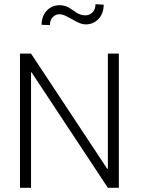

<svg xmlns="http://www.w3.org/2000/svg" viewBox="-20 -895 679 915"><path d="M546.4 -639.6V0H494.1L130.4 -550.3L127.9 -549.8V0H75.2V-639.6H127.9L491.2 -90.3L494.1 -90.8V-639.6ZM388.7 -778.8Q369.6 -778.8 346.2 -790.8Q322.8 -802.7 301.5 -814.9Q280.3 -827.1 262.7 -827.1Q245.1 -827.1 231.4 -813.2Q217.8 -799.3 217.8 -775.4L178.2 -776.9Q178.2 -817.4 202.4 -843.8Q226.6 -870.1 264.2 -870.1Q289.1 -870.1 309.6 -857.9Q316.9 -853.5 328.6 -845.5Q340.3 -837.4 346.2 -833.5Q352.1 -829.6 363.5 -825.7Q375 -821.8 386.2 -821.8Q407.2 -821.8 421.1 -836.4Q435.1 -851.1 435.1 -875L474.1 -872.6Q474.1 -831.1 449.7 -804.9Q425.3 -778.8 388.7 -778.8Z"/></svg>

Font: Yantramanav Light
Style: Regular
Weight: 300
Version: Version 1.001;PS 1.0;hotconv 1.0.72;makeotf.lib2.5.5900; ttf